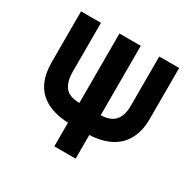

<svg xmlns="http://www.w3.org/2000/svg" viewBox="-156 -891 1078 1061"><g transform="rotate(30 383.0 -360.0)"><path d="M315 -151V0H451V-151C563 -157 661 -200 689 -325C694 -348 696 -371 696 -395V-720H569V-408C569 -401 569 -383 565 -363C552 -298 506 -279 451 -277V-720H315V-277C263 -278 220 -290 203 -355C197 -378 197 -398 197 -408V-720H70V-395C70 -376 72 -346 77 -323C103 -199 202 -156 315 -151Z"/></g></svg>

Font: Eudonet ExtraBold
Style: Regular
Weight: 800
Designer: Mikhail Sharanda
Foundry: Mikhail Sharanda
Version: Version 4.503;Glyphs 3.1.2 (3151)